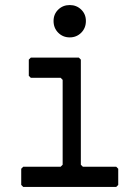

<svg xmlns="http://www.w3.org/2000/svg" viewBox="-20 -740 552 760"><path d="M72 0 64 -8V-72L72 -80H220L228 -88V-424L220 -432H102L94 -440V-504L102 -512H292L300 -504V-88L308 -80H440L448 -72V-8L440 0ZM256 -592Q229 -592 210.5 -610.5Q192 -629 192 -657Q192 -684 210.5 -702Q229 -720 256 -720Q283 -720 301.5 -702Q320 -684 320 -657Q320 -629 301.5 -610.5Q283 -592 256 -592Z"/></svg>

Font: Hasubi Mono
Style: Regular
Weight: 400
Designer: Eli Heuer
Foundry: Eli Heuer
Version: Version 1.000